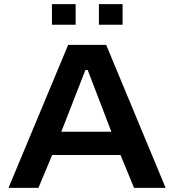

<svg xmlns="http://www.w3.org/2000/svg" viewBox="-20 -904 838 924"><path d="M21 0 308 -688H491L777 0H625L560 -158H231L165 0ZM275 -270H516L402 -567H391ZM230 -785V-884H344V-785ZM456 -785V-884H570V-785Z"/></svg>

Font: Saira Expanded SemiBold
Style: Regular
Weight: 600
Width: 7
Designer: Hector Gatti with collaboration of the Omnibus-Type team
Foundry: Omnibus-Type
Version: Version 1.100; ttfautohint (v1.8.3)